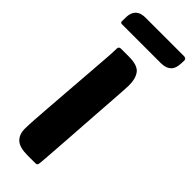

<svg xmlns="http://www.w3.org/2000/svg" viewBox="-294 -935 963 963"><g transform="rotate(45 187.5 -453.5)"><path d="M155 0Q99 0 75 -22Q51 -44 51 -85Q51 -105 54 -153.5Q57 -202 62 -264Q67 -326 72 -395Q77 -464 82 -525Q87 -586 90 -632Q93 -678 93 -695Q93 -710 109 -710H164Q225 -710 246 -684Q267 -658 267 -607Q267 -602 265.5 -575Q264 -548 261 -507Q258 -466 254.5 -415.5Q251 -365 247.5 -312Q244 -259 240.5 -208.5Q237 -158 234 -117Q231 -76 229 -48.5Q227 -21 226 -15Q225 -7 222 -3.5Q219 0 210 0ZM25 -800Q14 -800 14 -811Q14 -828 15 -845Q16 -862 23 -876Q30 -890 45 -898.5Q60 -907 87 -907H359Q365 -907 370 -903.5Q375 -900 375 -893Q375 -872 372.5 -855Q370 -838 362 -826Q354 -814 338.5 -807Q323 -800 297 -800Z"/></g></svg>

Font: PoetsenOne
Style: Regular
Weight: 400
Designer: Rodrigo Fuenzalida, Pablo Impallari
Foundry: Pablo Impallari, Rodrigo Fuenzalida
Version: Version 1.000; ttfautohint (v0.8) -G 200 -r 50